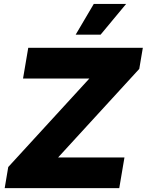

<svg xmlns="http://www.w3.org/2000/svg" viewBox="-20 -975 760 995"><path d="M4.3 0 22.7 -109.4 443.2 -568.2H99.4L126.4 -727.3H720.2L701.7 -617.9L281.2 -159.1H625L598 0ZM372.2 -795.5 465.9 -954.5H633.5L501.4 -795.5Z"/></svg>

Font: Inter UI Black
Style: Italic
Weight: 900
Italic angle: -9.39999°
Designer: Rasmus Andersson
Foundry: rsms
Version: 3.2;8d6f07862